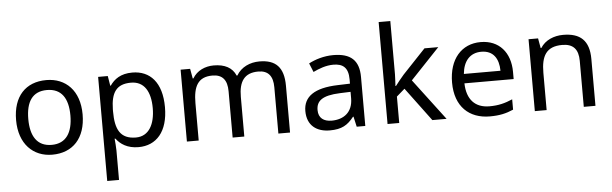

<svg xmlns="http://www.w3.org/2000/svg" viewBox="-57 -973 4546 1426"><g transform="rotate(-5 2216.0 -260.0)"><path d="M551 -269C551 -446 449 -546 304 -546C150 -546 55 -446 55 -269C55 -91 159 10 301 10C454 10 551 -91 551 -269ZM146 -269C146 -396 193 -472 302 -472C411 -472 460 -396 460 -269C460 -142 411 -63 303 -63C194 -63 146 -142 146 -269Z M945 -546C858 -546 810 -509 778 -463H774L762 -536H690V240H778V20C778 -5 774 -45 772 -68H778C809 -26 861 10 944 10C1077 10 1165 -86 1165 -269C1165 -454 1077 -546 945 -546ZM929 -472C1028 -472 1074 -392 1074 -270C1074 -150 1028 -63 931 -63C814 -63 778 -137 778 -269V-286C780 -411 820 -472 929 -472Z M1893 -546C1823 -546 1757 -517 1721 -456H1716C1690 -517 1634 -546 1552 -546C1488 -546 1427 -519 1394 -463H1389L1376 -536H1305V0H1393V-278C1393 -403 1428 -472 1536 -472C1611 -472 1646 -429 1646 -345V0H1733V-296C1733 -410 1774 -472 1878 -472C1952 -472 1987 -429 1987 -345V0H2074V-349C2074 -487 2014 -546 1893 -546Z M2443 -545C2373 -545 2307 -524 2260 -499L2287 -433C2331 -454 2382 -474 2438 -474C2508 -474 2549 -444 2549 -355V-323L2458 -320C2283 -315 2201 -256 2201 -149C2201 -40 2273 10 2370 10C2460 10 2503 -17 2550 -76H2554L2571 0H2635V-365C2635 -490 2573 -545 2443 -545ZM2469 -259 2548 -262V-214C2548 -110 2480 -61 2390 -61C2332 -61 2292 -88 2292 -148C2292 -216 2335 -254 2469 -259Z M2888 -363V-760H2801V0H2888V-197L2949 -250L3135 0H3241L3009 -307L3226 -536H3123L2952 -355C2934 -335 2900 -292 2888 -276H2884C2885 -301 2888 -342 2888 -363Z M3542 -546C3400 -546 3305 -440 3305 -264C3305 -85 3410 10 3563 10C3636 10 3684 -1 3739 -25V-102C3683 -78 3635 -65 3567 -65C3460 -65 3399 -130 3396 -251H3763V-304C3763 -450 3679 -546 3542 -546ZM3541 -474C3630 -474 3670 -412 3671 -321H3398C3407 -417 3457 -474 3541 -474Z M4157 -546C4089 -546 4023 -519 3988 -463H3983L3970 -536H3899V0H3987V-278C3987 -403 4025 -472 4144 -472C4226 -472 4264 -429 4264 -343V0H4351V-349C4351 -487 4285 -546 4157 -546Z"/></g></svg>

Font: Noto Sans Caucasian Albanian
Style: Regular
Weight: 400
Designer: Monotype Design Team
Foundry: Monotype Imaging Inc.
Version: Version 2.005